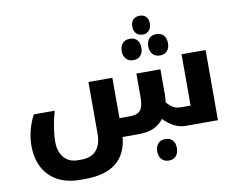

<svg xmlns="http://www.w3.org/2000/svg" viewBox="-104 -959 1676 1345"><g transform="rotate(-10 734.0 -286.0)"><path d="M1154 0Q1112 0 1072.5 -20Q1033 -40 998 -77Q968 -37 924.5 -18.5Q881 0 824 0H705Q681 244 396 244H363Q267 244 200.5 207.5Q134 171 99.5 105Q65 39 65 -48Q65 -104 79.5 -160.5Q94 -217 120 -264H268Q252 -207 243 -151Q234 -95 234 -49Q234 21 269.5 63.5Q305 106 370 106H392Q465 106 500.5 64Q536 22 536 -53V-421H706V-134H783Q834 -134 855.5 -160.5Q877 -187 877 -250V-421H1048V-242Q1048 -214 1044 -187Q1069 -157 1091.5 -145.5Q1114 -134 1150 -134H1212V-499H1383V0ZM969 -682Q942 -682 924 -699Q906 -716 906 -749Q906 -784 924 -800Q942 -816 969 -816Q998 -816 1014.5 -798.5Q1031 -781 1031 -749Q1031 -721 1014.5 -701.5Q998 -682 969 -682ZM874 -517Q840 -517 821.5 -538Q803 -559 803 -593Q803 -627 821.5 -648Q840 -669 874 -669Q906 -669 924.5 -649Q943 -629 943 -593Q943 -557 924 -537Q905 -517 874 -517ZM1063 -517Q1030 -517 1011 -537.5Q992 -558 992 -593Q992 -628 1010 -648.5Q1028 -669 1063 -669Q1094 -669 1113 -649Q1132 -629 1132 -593Q1132 -557 1113 -537Q1094 -517 1063 -517ZM997 219Q964 219 945 198Q926 177 926 142Q926 108 944 87Q962 66 997 66Q1029 66 1047.5 86Q1066 106 1066 142Q1066 178 1047 198.5Q1028 219 997 219Z"/></g></svg>

Font: Noto Kufi Arabic ExtraBold
Style: Regular
Weight: 800
Designer: Monotype Design Team, David Williams, Khaled Hosny
Foundry: Google LLC
Version: Version 2.109; ttfautohint (v1.8.4.7-5d5b)